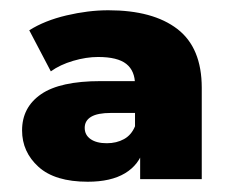

<svg xmlns="http://www.w3.org/2000/svg" viewBox="-20 -771 457 374"><path d="M253 -422V-482L243 -496V-606Q243 -633 226 -646.5Q209 -660 171 -660Q148 -660 122.5 -652.5Q97 -645 79 -632L37 -712Q67 -731 109.5 -741Q152 -751 191 -751Q278 -751 325.5 -714.5Q373 -678 373 -600V-422ZM151 -417Q87 -417 55 -446Q23 -475 23 -517Q23 -562 60 -587.5Q97 -613 176 -613H256V-551H196Q170 -551 157.5 -543.5Q145 -536 145 -522Q145 -508 156.5 -500Q168 -492 188 -492Q207 -492 221.5 -500Q236 -508 243 -525L260 -481Q251 -450 223.5 -433.5Q196 -417 151 -417Z"/></svg>

Font: MOST Montserrat ExtraBold
Style: Regular
Weight: 800
Designer: Julieta Ulanovsky
Foundry: Julieta Ulanovsky
Version: Version 8.000;March 11, 2024;FontCreator 15.0.0.2926 64-bit